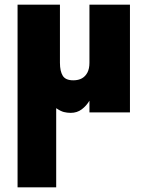

<svg xmlns="http://www.w3.org/2000/svg" viewBox="-20 -480 630 820"><path d="M236 -460H55V320H220V-18Q239 -5 253 -1.5Q267 2 282 2Q309 2 329 -13Q349 -28 362 -50V0H535V-460H362V-212Q362 -187 353.5 -170.5Q345 -154 330 -145.5Q315 -137 293 -137Q260 -137 248 -156.5Q236 -176 236 -212Z"/></svg>

Font: Jost ExtraBold
Style: Regular
Weight: 800
Version: Version 3.710